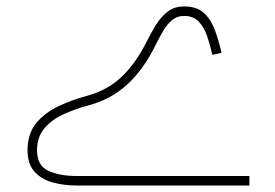

<svg xmlns="http://www.w3.org/2000/svg" viewBox="-20 -572 849 592"><path d="M634.8 -402.8Q627.9 -433.1 618.7 -460.4Q609.4 -487.8 592.8 -505.4Q576.2 -522.9 547.4 -522.9Q525.9 -522.9 510.3 -509.8Q494.6 -496.6 483.2 -476.8Q471.7 -457 461.9 -437.5Q423.3 -357.9 372.3 -311.5Q321.3 -265.1 252.9 -247.1Q210.4 -235.8 174.3 -219Q138.2 -202.1 116.2 -175.5Q94.2 -148.9 94.2 -108.4Q94.2 -61 129.6 -45.2Q165 -29.3 216.3 -29.3H749V0H216.3Q175.8 0 141.4 -9.8Q106.9 -19.5 85.9 -43.2Q64.9 -66.9 64.9 -108.4Q64.9 -160.6 92.5 -193.4Q120.1 -226.1 162.1 -245.4Q204.1 -264.6 246.1 -275.9Q313 -293.9 356.7 -336.7Q400.4 -379.4 433.1 -445.3Q444.8 -468.8 459.7 -493.4Q474.6 -518.1 495.8 -535.2Q517.1 -552.2 547.4 -552.2Q587.4 -552.2 609.4 -531.5Q631.3 -510.7 643.1 -478Q654.8 -445.3 663.1 -409.2Z"/></svg>

Font: Estedad-FD Thin
Style: Regular
Weight: 100
Designer: Amin Abedi
Version: Version 7.3